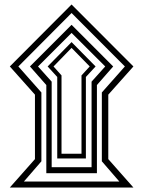

<svg xmlns="http://www.w3.org/2000/svg" viewBox="-20 -838 640 858"><path d="M576.2 0H23.9L136.2 -127V-415L23.9 -541L299.8 -817.9L576.2 -541L463.9 -415V-127ZM538.1 -541 299.8 -779.8 62 -541 165 -424.8V-117.2L86.9 -26.9H513.2L435.1 -117.2V-424.8ZM485.8 -541 413.1 -458V-64H187V-458L113.8 -541L299.8 -727.1ZM450.2 -541 299.8 -690.9 149.9 -541 210.9 -473.1V-90.8H389.2V-473.1ZM407.2 -541 363.8 -494.1V-129.9H235.8V-494.1L192.9 -541L299.8 -649.9ZM380.9 -541 299.8 -624 219.2 -541 254.9 -501V-150.9H344.2V-501Z"/></svg>

Font: Sahl Naskh
Style: Regular
Weight: 400
Designer: Pascal Zoghbi
Version: Version 1.001